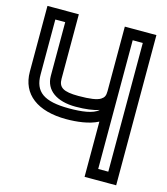

<svg xmlns="http://www.w3.org/2000/svg" viewBox="-106 -756 749 863"><g transform="rotate(15 268.5 -324.5)"><path d="M368 -232V0V25H393H490H515V0V-649V-674H490H393H368V-649V-374C368 -352 363 -343 349 -334C333 -324 301 -319 247 -319C176 -319 154 -334 154 -374V-649V-674H129H33H8V-649V-368C8 -263 87 -204 221 -204C268 -204 326 -210 368 -232ZM418 -374V-423V-624H465V-25H418V-298V-374ZM356 -283C332 -260 278 -254 221 -254C103 -254 58 -288 58 -368V-624H104V-374C104 -307 160 -269 247 -269C292 -269 330 -274 356 -283Z"/></g></svg>

Font: Gamestation DisplayOutline
Style: Regular
Weight: 400
Designer: Jonas Hecksher
Foundry: Jonas Hecksher, Playtypeª, e-types AS
Version: Version 1.003